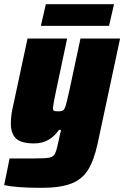

<svg xmlns="http://www.w3.org/2000/svg" viewBox="-33 -695 596 921"><path d="M-13 193 13 65H134Q186 65 204.5 61Q223 57 231 41.5Q239 26 248 -19Q250 -29 253.5 -45Q257 -61 260 -72H250Q205 -7 131 -7Q69 -7 44 -30.5Q19 -54 19 -103Q19 -144 32 -197L99 -510H289L235 -255Q223 -198 221 -178Q221 -166 226 -163.5Q231 -161 246 -161Q263 -161 270 -166Q277 -171 282.5 -189.5Q288 -208 300 -262L353 -510H543L435 -5Q417 77 388 122Q359 167 306.5 186.5Q254 206 165 206Q47 206 -13 193ZM163 -571 187 -675H514L490 -571Z"/></svg>

Font: Saira Semi Condensed Black
Style: Italic
Weight: 900
Width: 4
Italic angle: -12°
Designer: Hector Gatti with collaboration of the Omnibus-Type team
Foundry: Omnibus-Type
Version: Version 1.001; ttfautohint (v1.8)